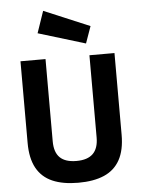

<svg xmlns="http://www.w3.org/2000/svg" viewBox="-62 -993 778 1054"><g transform="rotate(-5 327.0 -466.5)"><path d="M327 12Q242 12 184.5 -13Q127 -38 97.5 -91.5Q68 -145 68 -230V-680H206V-227Q206 -166 236 -137Q266 -108 327 -108Q388 -108 418 -137.5Q448 -167 448 -227V-680H586V-230Q586 -145 556.5 -91.5Q527 -38 469.5 -13Q412 12 327 12ZM435 -746 175 -825 216 -945 468 -839Z"/></g></svg>

Font: Titillium Web
Style: Bold
Weight: 700
Designer: Mohamed Gaber, Accademia di Belle Arti di Urbino
Foundry: Kief Type Foundry, Accademia di Belle Arti di Urbino
Version: Version 3.000